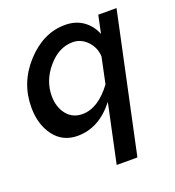

<svg xmlns="http://www.w3.org/2000/svg" viewBox="-135 -639 875 958"><g transform="rotate(-20 302.5 -159.5)"><path d="M387 -98Q303 10 189 10Q110 10 64.5 -50.5Q19 -111 19 -202Q19 -334 110.5 -433Q202 -532 317 -532Q373 -532 413 -503.5Q453 -475 471 -428L491 -523H588L431 213H321ZM406 -184 435 -322Q433 -369 400.5 -403.5Q368 -438 323 -438Q250 -438 192 -370.5Q134 -303 134 -221Q134 -162 165 -123Q196 -84 248 -84Q332 -84 406 -184Z"/></g></svg>

Font: Raleway-v4020 SemiBold
Style: Italic
Weight: 600
Italic angle: -12°
Designer: Matt McInerney, Pablo Impallari, Rodrigo Fuenzalida
Foundry: Matt McInerney, Pablo Impallari, Rodrigo Fuenzalida
Version: Version 4.020;PS 004.020;hotconv 1.0.88;makeotf.lib2.5.64775